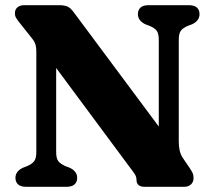

<svg xmlns="http://www.w3.org/2000/svg" viewBox="-20 -720 817 740"><path d="M277.5 -34.5Q277.5 -18.5 267.2 -9.2Q257 0 236 0H81Q60 0 49.8 -9.2Q39.5 -18.5 39.5 -34.5Q39.5 -60 68.5 -73.5L84 -79.5Q103 -87.5 111.5 -98.5Q120 -109.5 120 -133.5V-519Q120 -541 115.2 -552.8Q110.5 -564.5 97.5 -579.5L58.5 -628.5Q48 -641.5 42.8 -649.8Q37.5 -658 37.5 -669Q37.5 -683.5 47.2 -691.8Q57 -700 73.5 -700H208Q227 -700 239.5 -695Q252 -690 265.5 -671L616 -200L592 -121V-566.5Q592 -590 584.2 -601Q576.5 -612 556 -620.5L540 -626.5Q511.5 -640.5 511.5 -665.5Q511.5 -681.5 521.5 -690.8Q531.5 -700 552.5 -700H707.5Q729 -700 739 -690.8Q749 -681.5 749 -665.5Q749 -640 720.5 -626.5L704.5 -620.5Q685 -612.5 677 -601.5Q669 -590.5 669 -566.5V-175.5Q669 -155 672.5 -139.8Q676 -124.5 684.5 -111.5L709 -75.5Q720 -59.5 723 -51.5Q726 -43.5 726 -34Q726 -18.5 716 -9.2Q706 0 689.5 0H537.5Q506 0 506 -27.5Q506 -37.5 500.8 -46.5Q495.5 -55.5 479 -77L146 -526L196.5 -572V-133.5Q196.5 -110 204.5 -99.2Q212.5 -88.5 232.5 -79.5L248.5 -73.5Q277.5 -60 277.5 -34.5Z"/></svg>

Font: Fraunces 28pt Soft Wonky
Style: Bold
Weight: 700
Version: Version 1.000;[b76b70a41]